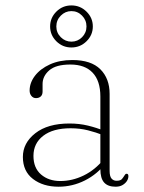

<svg xmlns="http://www.w3.org/2000/svg" viewBox="-20 -696 544 726"><path d="M359.5 -57V-66V-71V-331Q359.5 -390.5 330.2 -421.2Q301 -452 246 -452Q191.5 -452 166.2 -430Q141 -408 141 -378.5V-350Q141 -337.5 134 -331.2Q127 -325 116 -325Q105.5 -325 98.8 -333.2Q92 -341.5 92 -353.5Q92 -383 112.2 -409.5Q132.5 -436 168.8 -452.5Q205 -469 253.5 -469Q324.5 -469 359.5 -434Q394.5 -399 394.5 -341V-50Q394.5 -29 401.8 -20.8Q409 -12.5 420.5 -12.5Q435.5 -12.5 441 -19Q446.5 -25.5 450 -31.5Q452 -34.5 453.8 -36.8Q455.5 -39 459 -39Q462 -39 463.8 -36.8Q465.5 -34.5 465.5 -30Q465.5 -20.5 459.8 -11.5Q454 -2.5 443.2 3.8Q432.5 10 417 10Q388 10 373.8 -5.8Q359.5 -21.5 359.5 -57ZM66.5 -102.5Q66.5 -155.5 113.5 -192.2Q160.5 -229 242.5 -229Q280 -229 312.8 -221Q345.5 -213 372 -202L370 -185Q343 -195.5 312.8 -203.2Q282.5 -211 247 -211Q180.5 -211 143.5 -182.5Q106.5 -154 106.5 -106.5Q106.5 -61 135.2 -36.2Q164 -11.5 208 -11.5Q253.5 -11.5 296.5 -32.5Q339.5 -53.5 372.5 -94L381.5 -81Q348.5 -37.5 301.2 -13.8Q254 10 201.5 10Q143 10 104.8 -19.2Q66.5 -48.5 66.5 -102.5ZM250 -516.5Q216.5 -516.5 193 -540Q169.5 -563.5 169.5 -596Q169.5 -628.5 193 -652Q216.5 -675.5 250 -675.5Q283.5 -675.5 307.2 -652Q331 -628.5 331 -596Q331 -563.5 307.2 -540Q283.5 -516.5 250 -516.5ZM250 -654Q227 -654 210 -637Q193 -620 193 -596Q193 -572 210 -555.2Q227 -538.5 250 -538.5Q273.5 -538.5 290.2 -555.2Q307 -572 307 -596Q307 -620 290.2 -637Q273.5 -654 250 -654Z"/></svg>

Font: Fraunces Thin
Style: Regular
Weight: 250
Version: Version 1.000;[b76b70a41]